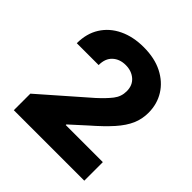

<svg xmlns="http://www.w3.org/2000/svg" viewBox="-194 -887 1037 1037"><g transform="rotate(45 325.0 -368.5)"><path d="M65 0V-126.4L330.3 -358.7Q373.6 -398.1 398.8 -430.4Q424 -462.7 424 -503.6Q424 -548.7 394.4 -574.4Q364.7 -600.1 320.3 -600.1Q274.5 -600.1 245.4 -573.2Q216.3 -546.2 216.6 -496.4H49.7Q49.7 -570.7 83.8 -624.6Q117.9 -678.6 179.2 -707.9Q240.4 -737.2 320.7 -737.2Q404.1 -737.2 464.1 -706.7Q524.1 -676.1 556.6 -623.9Q589.1 -571.7 589.5 -506Q589.8 -457.4 571.4 -415Q552.9 -372.5 513 -327.6Q473 -282.7 408.4 -226.6L320 -146.3V-141.7H603.3V0Z"/></g></svg>

Font: Inter UI Extra Bold
Style: Regular
Weight: 800
Designer: Rasmus Andersson
Foundry: rsms
Version: 3.2;8d6f07862